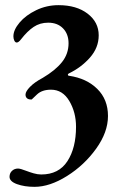

<svg xmlns="http://www.w3.org/2000/svg" viewBox="-20 -446 469 745"><path d="M17 240Q17 226 26.5 217Q36 208 50 208Q59 208 82 217Q95 222 110.5 226.5Q126 231 140 231Q208 231 241.5 179.5Q275 128 275 46Q275 -10 249 -54Q223 -98 178 -98Q143 -98 123.5 -79.5Q104 -61 103 -60H100Q90 -60 84.5 -65Q79 -70 79 -79Q79 -91 96.5 -109Q114 -127 146 -144Q195 -173 220.5 -205Q246 -237 246 -278Q246 -314 224.5 -336Q203 -358 167 -358Q135 -358 110.5 -341.5Q86 -325 62 -294Q52 -281 45 -281Q39 -281 35.5 -288.5Q32 -296 32 -305Q32 -330 56 -358.5Q80 -387 120.5 -406.5Q161 -426 207 -426Q277 -426 320 -393Q363 -360 363 -309Q363 -261 329 -222.5Q295 -184 247 -161Q243 -159 243.5 -155.5Q244 -152 248 -152Q316 -142 357.5 -101Q399 -60 399 4Q399 67 353 131Q307 195 240 237Q173 279 114 279Q75 279 46 268.5Q17 258 17 240Z"/></svg>

Font: EB Garamond SemiBold
Style: Regular
Weight: 600
Designer: Georg Duffner and Octavio Pardo
Foundry: Georg Duffner
Version: Version 1.000